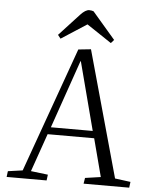

<svg xmlns="http://www.w3.org/2000/svg" viewBox="-60 -969 796 1019"><g transform="rotate(5 337.5 -460.0)"><path d="M401 -714 588 -42 671 -31 667 0H424L429 -31L512 -43L459 -245H211L140 -42L231 -31L227 0H14L18 -31L96 -42L334 -707ZM225 -283H448L353 -646H351ZM519 -774 503 -756 371 -844 235 -756 220 -775 328 -892Q354 -920 374 -920Q381 -920 386 -919Q391 -918 397 -916Z"/></g></svg>

Font: Literata 36pt Light
Style: Italic
Weight: 300
Italic angle: -2°
Designer: Latin by Veronika Burian and Jose Scaglione. Greek by Irene Vlachou. Cyrillic by Vera Evstafieva
Foundry: TypeTogether
Version: Version 3.002